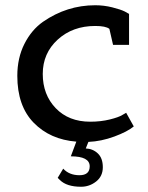

<svg xmlns="http://www.w3.org/2000/svg" viewBox="-20 -532 563 732"><path d="M221 111Q244 136 283 136Q322 136 322 102Q322 64 250 64L271 8Q171 0 108.5 -64Q46 -128 46 -243Q46 -311 73 -364.5Q100 -418 144 -449Q235 -512 343 -512Q376 -512 408 -504Q440 -496 456 -488L472 -479V-361H411L397 -422Q383 -433 343 -433Q257 -433 200 -381Q143 -329 143 -250Q143 -171 192.5 -119.5Q242 -68 324 -68Q364 -68 398.5 -76.5Q433 -85 447 -94L461 -102L490 -50Q466 -30 416 -11.5Q366 7 317 9L307 34Q334 35 353 53Q372 71 372 105.5Q372 140 346.5 160Q321 180 289 180Q234 180 208 154L200 146Z"/></svg>

Font: Belgrano
Style: Regular
Weight: 400
Designer: Daniel Hernandez
Foundry: Daniel Hernndez
Version: Version 1.003